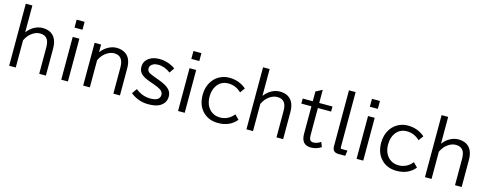

<svg xmlns="http://www.w3.org/2000/svg" viewBox="-28 -1672 6487 2556"><g transform="rotate(15 3215.5 -394.0)"><path d="M96.2 -830.1H187V-460Q227.5 -514.6 281.7 -544.9Q338.9 -576.2 397.5 -576.2Q510.3 -576.2 563 -500.5Q602.1 -444.8 602.1 -348.1V24.9H510.3V-336.9Q510.3 -412.1 485.8 -449.2Q454.6 -497.1 384.3 -497.1Q336.4 -497.1 290 -469.2Q223.1 -428.7 187 -350.1V24.9H96.2Z M805.2 -799.8H915V-690.9H805.2ZM814 -564.9H905.8V24.9H814Z M1205.1 -564.9V-459Q1250 -517.6 1308.6 -547.9Q1362.8 -576.2 1418.5 -576.2Q1491.7 -576.2 1543.9 -540Q1623 -484.9 1623 -348.1V24.9H1532.2V-336.9Q1532.2 -497.1 1406.7 -497.1Q1358.4 -497.1 1313 -469.7Q1244.6 -429.7 1208 -350.1V24.9H1116.2V-564.9Z M1818.8 -115.2Q1909.7 -40 2023.4 -40Q2154.8 -40 2154.8 -127Q2154.8 -167 2109.9 -195.3Q2081.1 -213.4 2020 -234.9L1969.2 -252.9Q1884.8 -282.7 1846.7 -314Q1799.8 -352.5 1799.8 -418Q1799.8 -496.1 1866.7 -542Q1921.9 -580.1 2004.9 -580.1Q2126 -580.1 2228 -509.8L2181.2 -439.9Q2099.6 -502 2009.8 -502Q1969.7 -502 1941.9 -487.3Q1897.5 -464.8 1897.5 -420.4Q1897.5 -385.3 1928.7 -365.2Q1948.2 -352.5 2017.1 -327.1L2079.1 -304.2Q2163.6 -272.5 2204.6 -236.8Q2254.9 -193.4 2254.9 -128.9Q2254.9 -44.9 2181.6 3.9Q2125.5 41 2016.6 41Q1877.4 41 1770 -45.9Z M2415 -799.8H2524.9V-690.9H2415ZM2423.8 -564.9H2515.6V24.9H2423.8Z M3231 -69.8Q3139.2 42 2978.5 42Q2851.6 42 2772 -35.6Q2684.1 -121.1 2684.1 -268.6Q2684.1 -378.4 2738.8 -459Q2789.1 -533.2 2873 -563.5Q2919.4 -580.1 2972.2 -580.1Q3106 -580.1 3205.1 -495.1L3157.2 -428.2Q3078.1 -502.9 2977.5 -502.9Q2879.9 -502.9 2824.7 -426.8Q2779.3 -364.7 2779.3 -269Q2779.3 -191.9 2810.5 -136.2Q2844.2 -76.7 2904.8 -51.3Q2940.9 -36.1 2982.9 -36.1Q3097.2 -36.1 3172.9 -129.9Z M3366.2 -830.1H3457V-460Q3497.6 -514.6 3551.8 -544.9Q3608.9 -576.2 3667.5 -576.2Q3780.3 -576.2 3833 -500.5Q3872.1 -444.8 3872.1 -348.1V24.9H3780.3V-336.9Q3780.3 -412.1 3755.9 -449.2Q3724.6 -497.1 3654.3 -497.1Q3606.4 -497.1 3560.1 -469.2Q3493.2 -428.7 3457 -350.1V24.9H3366.2Z M4211.4 -746.1V-564.9H4394V-495.1H4211.4V-127.9Q4211.4 -85.9 4218.8 -67.9Q4231.4 -36.1 4270 -36.1Q4320.8 -36.1 4372.1 -71.3L4397.5 -6.3Q4332.5 37.1 4255.4 37.1Q4122.6 37.1 4122.6 -116.2V-495.1H3983.4V-564.9H4122.6V-699.2Z M4550.3 -830.1H4642.1V-68.8Q4642.1 -49.8 4660.2 -49.8H4738.3L4728 24.9H4635.3Q4550.3 24.9 4550.3 -58.1Z M4875.5 -799.8H4985.4V-690.9H4875.5ZM4884.3 -564.9H4976.1V24.9H4884.3Z M5691.4 -69.8Q5599.6 42 5439 42Q5312 42 5232.4 -35.6Q5144.5 -121.1 5144.5 -268.6Q5144.5 -378.4 5199.2 -459Q5249.5 -533.2 5333.5 -563.5Q5379.9 -580.1 5432.6 -580.1Q5566.4 -580.1 5665.5 -495.1L5617.7 -428.2Q5538.6 -502.9 5438 -502.9Q5340.3 -502.9 5285.2 -426.8Q5239.7 -364.7 5239.7 -269Q5239.7 -191.9 5271 -136.2Q5304.7 -76.7 5365.2 -51.3Q5401.4 -36.1 5443.4 -36.1Q5557.6 -36.1 5633.3 -129.9Z M5826.7 -830.1H5917.5V-460Q5958 -514.6 6012.2 -544.9Q6069.3 -576.2 6127.9 -576.2Q6240.7 -576.2 6293.5 -500.5Q6332.5 -444.8 6332.5 -348.1V24.9H6240.7V-336.9Q6240.7 -412.1 6216.3 -449.2Q6185.1 -497.1 6114.7 -497.1Q6066.9 -497.1 6020.5 -469.2Q5953.6 -428.7 5917.5 -350.1V24.9H5826.7Z"/></g></svg>

Font: BIZ UDPGothic
Style: Regular
Weight: 400
Designer: TypeBank Co., Ltd.
Foundry: Morisawa Inc.
Version: Version 1.051